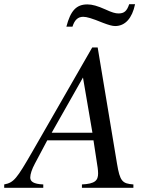

<svg xmlns="http://www.w3.org/2000/svg" viewBox="-71 -894 702 914"><path d="M564 0V-16C511 -20 500 -31 486 -115L394 -668H368L83 -172C8 -42 -5 -25 -51 -16V0H135V-16C88 -18 73 -30 73 -49C73 -65 81 -89 95 -115L154 -226H374L394 -95C395 -86 396 -77 396 -69C396 -35 382 -19 319 -16V0ZM369 -262H175L324 -525ZM544 -874C533 -841 520 -830 493 -830C478 -830 461 -835 431 -849C393 -866 368 -873 345 -873C293 -873 265 -844 245 -767H274C284 -799 300 -814 325 -814C342 -814 366 -807 420 -785C446 -775 464 -770 477 -770C525 -770 558 -807 572 -874Z"/></svg>

Font: XITS
Style: Italic
Weight: 400
Italic angle: -16.33°
Designer: MicroPress Inc., with final additions and corrections provided by Coen Hoffman, Elsevier (retired)
Version: Version 1.107